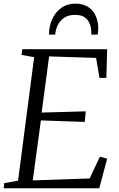

<svg xmlns="http://www.w3.org/2000/svg" viewBox="-23 -1006 634 1026"><path d="M-3 0 -0.5 -27.5 73.5 -40.5 159.5 -700.5 92 -712.5 96 -743H549.5L545.5 -590H508.5L490.5 -696.5L239.5 -704.5L199.5 -404.5L435 -411L430 -354.5L195.5 -362.5L152 -42L456 -52.5L511 -169L549.5 -158L507.5 0ZM380.5 -986.5Q413 -986.5 436.2 -975.2Q459.5 -964 474 -945.2Q488.5 -926.5 495.2 -902.5Q502 -878.5 502 -852.5Q502 -842 501 -835Q500 -828 498.5 -821H464.5Q464.5 -825 465 -829.5Q465.5 -834 464.5 -842.5Q463 -863 455 -882.2Q447 -901.5 428.8 -914Q410.5 -926.5 377.5 -926.5Q343 -926.5 320.2 -911.2Q297.5 -896 285.8 -872Q274 -848 272 -821H238.5Q238.5 -827 239 -831.5Q239.5 -836 240 -843.5Q244 -882 261.5 -914.5Q279 -947 309 -966.8Q339 -986.5 380.5 -986.5Z"/></svg>

Font: Merriweather 72pt Light
Style: Italic
Weight: 300
Italic angle: -7.8°
Version: Version 2.101